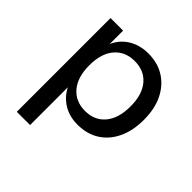

<svg xmlns="http://www.w3.org/2000/svg" viewBox="-179 -646 972 972"><g transform="rotate(45 307.0 -160.0)"><path d="M80 180V-491H170V-382H165Q184 -437 231 -468.5Q278 -500 343 -500Q410 -500 459.5 -468.5Q509 -437 536.5 -380.5Q564 -324 564 -246Q564 -169 537 -111.5Q510 -54 460.5 -22.5Q411 9 343 9Q280 9 234 -22.5Q188 -54 169 -105H175V180ZM321 -67Q389 -67 428.5 -114Q468 -161 468 -246Q468 -331 428.5 -377.5Q389 -424 321 -424Q253 -424 213 -377.5Q173 -331 173 -246Q173 -161 213 -114Q253 -67 321 -67Z"/></g></svg>

Font: Nunito Sans 10pt Medium
Style: Regular
Weight: 500
Designer: Vernon Adams
Foundry: Vernon Adams
Version: Version 3.101;gftools[0.9.27]